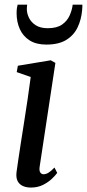

<svg xmlns="http://www.w3.org/2000/svg" viewBox="-20 -814 382 844"><path d="M116 10.5Q95.5 10.5 80.2 3.5Q65 -3.5 57.5 -18Q50 -32.5 52.5 -56Q54.5 -72.5 59.5 -105.5Q64.5 -138.5 71.2 -182.8Q78 -227 86 -277.2Q94 -327.5 101.5 -378.5Q109 -429.5 115 -475.5L53.5 -497L58.5 -525L203 -549L223.5 -537.5L154.5 -82.5Q151.5 -64 157 -56Q162.5 -48 171 -48Q181.5 -48 192.2 -54.2Q203 -60.5 219.5 -77.5L231.5 -54Q224.5 -44 208.8 -28.8Q193 -13.5 169.5 -1.5Q146 10.5 116 10.5ZM183.5 -618Q139.5 -618 110.5 -636.2Q81.5 -654.5 67.2 -686Q53 -717.5 53 -756Q53 -770 54.5 -779Q56 -788 57.5 -793.5H99.5Q99 -790 98.5 -785.2Q98 -780.5 98 -773.5Q98 -755 107.5 -735.5Q117 -716 137.2 -703Q157.5 -690 190 -690Q230 -690 252.8 -706Q275.5 -722 286.2 -746.2Q297 -770.5 299.5 -793.5H342Q342 -789.5 342 -783.5Q342 -777.5 341 -769.5Q337.5 -728 321 -693.5Q304.5 -659 271.2 -638.5Q238 -618 183.5 -618Z"/></svg>

Font: Merriweather 60pt
Style: Italic
Weight: 400
Italic angle: -7.8°
Version: Version 2.101